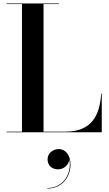

<svg xmlns="http://www.w3.org/2000/svg" viewBox="-20 -770 634 1118"><path d="M572.5 0V-225H569C561.5 -98 513.5 -3.5 361.5 -3.5H233.5V-746.5H323V-750H18.5V-746.5H108V-3.5H18.5V0ZM257 157C257 189.5 278 216 318.5 216C353.5 216 382 187.5 383.5 157.5C400.5 244.5 344.5 325 255.5 325V328C340.5 328 390.5 261.5 390.5 188C390.5 131.5 360 98 322.5 98C286 98 257 124.5 257 157Z"/></svg>

Font: Bodoni* 48pt Medium
Style: Regular
Weight: 500
Version: Version 2.3